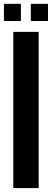

<svg xmlns="http://www.w3.org/2000/svg" viewBox="-25 -963 266 983"><path d="M43 0H172.9V-799.8H43V0ZM132.8 -855.5H220.7V-943.4H132.8V-855.5ZM-4.9 -855.5H82V-943.4H-4.9V-855.5Z"/></svg>

Font: Yellow Ladder Regular
Style: Regular
Weight: 400
Designer: Zima Creative
Version: Version 2.002